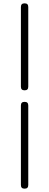

<svg xmlns="http://www.w3.org/2000/svg" viewBox="-20 -851 294 1148"><path d="M105 -571V-333C105 -318 112 -311 127 -311C142 -311 149 -318 149 -333V-571V-809C149 -824 142 -831 127 -831C112 -831 105 -824 105 -809ZM105 18V255C105 270 112 277 127 277C142 277 149 270 149 255V18V-220C149 -235 142 -242 127 -242C112 -242 105 -235 105 -220Z"/></svg>

Font: GenSenRounded2 TW L
Style: Regular
Weight: 300
Version: Version 2.100;PS 2.1;hotconv 16.6.51;makeotf.lib2.5.65220 DE